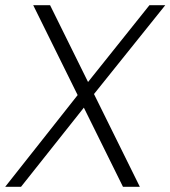

<svg xmlns="http://www.w3.org/2000/svg" viewBox="-49 -720 657 740"><path d="M79 -700H144L490 0H425ZM268 -376 313 -354 32 0H-29ZM252 -356 527 -700H588L296 -336Z"/></svg>

Font: Pathway Extreme 8pt Thin 12pt Thin
Style: Italic
Weight: 250
Italic angle: -8°
Version: Version 1.001;gftools[0.9.26]